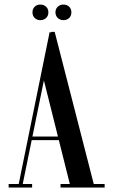

<svg xmlns="http://www.w3.org/2000/svg" viewBox="-20 -842 508 862"><path d="M169.2 -512.5 209.8 -699H225.5L405 0H297.5ZM203 -699 219.5 -688.5 78.8 0H60.8ZM398.2 -16H449.8V0H402.5ZM251.8 -16H299V0H251.8ZM72.8 -16H124.2V0H72.8ZM18.8 -16H68L63 0H18.8ZM113 -229H287.2L285 -213H111ZM125.8 -787Q125.8 -802.2 135.8 -811.9Q145.8 -821.5 161 -821.5Q176.5 -821.5 186.9 -811.9Q197.2 -802.2 197.2 -787Q197.2 -771 186.9 -761.2Q176.5 -751.5 161 -751.5Q145.8 -751.5 135.8 -761.2Q125.8 -771 125.8 -787ZM229 -787Q229 -802.2 239.4 -811.9Q249.8 -821.5 264.2 -821.5Q280.5 -821.5 290.5 -811.9Q300.5 -802.2 300.5 -787Q300.5 -771 290.5 -761.2Q280.5 -751.5 264.2 -751.5Q249.8 -751.5 239.4 -761.2Q229 -771 229 -787Z"/></svg>

Font: Emberly Black
Style: Regular
Weight: 900
Designer: Rajesh Rajput
Foundry: Rajesh Rajput
Version: Version 1.000